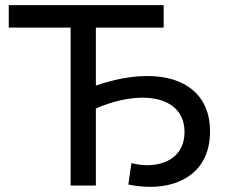

<svg xmlns="http://www.w3.org/2000/svg" viewBox="-20 -720 873 745"><path d="M352 -388V-613H615V-700H14V-613H254V0H352V-299C416 -327 479 -341 533 -341C628 -341 696 -297 696 -208C696 -117 627 -79 551 -79C531 -79 510 -82 490 -87L478 -4C507 2 535 5 563 5C688 5 795 -60 795 -210C795 -352 697 -425 552 -425C492 -425 424 -413 352 -388Z"/></svg>

Font: AWKNG-Font Medium
Style: Regular
Weight: 500
Designer: Awakening Church
Foundry: Awakening Church
Version: Version 1.700;PS 001.700;hotconv 1.0.88;makeotf.lib2.5.64775